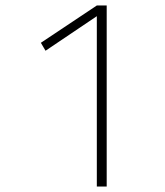

<svg xmlns="http://www.w3.org/2000/svg" viewBox="-20 -680 600 700"><path d="M369 -660V0H333V-621L146 -495L129 -524L333 -660Z"/></svg>

Font: Titillium Web[RUS by Daymarius]
Style: Regular
Weight: 200
Designer: Cyrillization by Daymarius
Foundry: Cyrillization by Daymarius
Version: Version 1.002 September 11, 2018